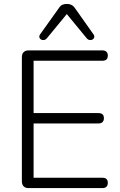

<svg xmlns="http://www.w3.org/2000/svg" viewBox="-20 -963 616 983"><path d="M126 0Q110 0 101 -9Q92 -18 92 -35V-670Q92 -687 101 -696Q110 -705 126 -705H504Q518 -705 525 -698Q532 -691 532 -679Q532 -665 525 -658.5Q518 -652 504 -652H152V-384H484Q498 -384 505 -377.5Q512 -371 512 -358Q512 -345 505 -338Q498 -331 484 -331H152V-53H504Q518 -53 525 -46.5Q532 -40 532 -27Q532 -14 525 -7Q518 0 504 0ZM220 -767Q213 -759 204.5 -758Q196 -757 189.5 -761Q183 -765 181.5 -772.5Q180 -780 186 -788L281 -921Q289 -934 299.5 -938.5Q310 -943 322 -943Q334 -943 344.5 -938.5Q355 -934 364 -921L458 -788Q464 -780 462.5 -772.5Q461 -765 454.5 -761Q448 -757 439.5 -758Q431 -759 424 -767L322 -891Z"/></svg>

Font: Nunito ExtraLight Light
Style: Regular
Weight: 300
Version: Version 3.602